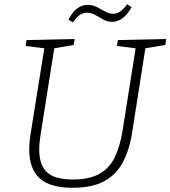

<svg xmlns="http://www.w3.org/2000/svg" viewBox="-20 -879 804 906"><path d="M536 -690 764 -695 760 -667 666 -651 604 -257Q591 -171 559 -112Q527 -53 470 -23Q413 7 323 7Q215 7 166.5 -38Q118 -83 118 -173Q118 -210 125 -251L189 -651L101 -662L105 -690L332 -695L328 -667L236 -651L172 -247Q169 -227 167 -208.5Q165 -190 165 -174Q165 -101 201.5 -66.5Q238 -32 324 -32Q402 -32 449.5 -59Q497 -86 521.5 -137Q546 -188 558 -260L620 -651L532 -662ZM324 -773 303 -787Q324 -825 346 -840.5Q368 -856 393 -856Q417 -856 437.5 -845.5Q458 -835 476.5 -824.5Q495 -814 515 -814Q548 -814 580 -859L601 -845Q579 -807 556 -791.5Q533 -776 510 -776Q486 -776 467 -787Q448 -798 429.5 -808.5Q411 -819 389 -819Q372 -819 357 -809Q342 -799 324 -773Z"/></svg>

Font: Bitter Light
Style: Italic
Weight: 300
Italic angle: -9°
Designer: Sol Matas, and Bitter project Authors
Foundry: Sol Matas
Version: Version 2.001